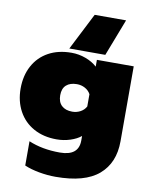

<svg xmlns="http://www.w3.org/2000/svg" viewBox="-102 -809 878 1114"><g transform="rotate(10 337.0 -252.5)"><path d="M364 -735H549L465 -517H253ZM119 196V53Q199 87 303 87Q414 87 414 -3V-30Q390 -10 351.5 2.5Q313 15 271 15Q194 15 136 -17Q78 -49 46.5 -107Q15 -165 15 -240Q15 -316 46.5 -374Q78 -432 135.5 -463.5Q193 -495 271 -495Q314 -495 354.5 -480Q395 -465 422 -440V-480H639V-38Q639 89 557 159.5Q475 230 303 230Q255 230 205.5 221Q156 212 119 196ZM414 -204V-276Q403 -297 381 -309Q359 -321 333 -321Q293 -321 270.5 -301Q248 -281 248 -241Q248 -201 270.5 -180Q293 -159 333 -159Q359 -159 381 -171Q403 -183 414 -204Z"/></g></svg>

Font: Prompt Black
Style: Regular
Weight: 900
Designer: Katatrad Team
Foundry: CadsonDemak
Version: Version 1.000